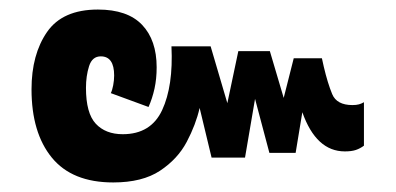

<svg xmlns="http://www.w3.org/2000/svg" viewBox="-20 -452 830 402"><path d="M217 -70Q131 -70 88.5 -122Q46 -174 46 -265Q46 -338 78.5 -385Q111 -432 185 -432Q247 -432 277.5 -400Q308 -368 308 -311Q308 -287 303.5 -266.5Q299 -246 291 -228L212 -257Q215 -263 217 -273.5Q219 -284 219 -294Q219 -334 191 -334Q173 -334 166.5 -313.5Q160 -293 160 -268Q160 -215 180.5 -193Q201 -171 237 -171Q296 -171 319.5 -221.5Q343 -272 339 -355H421L456 -236L479 -345H545L574 -247L595 -330H654L658 -312Q666 -278 675.5 -255Q685 -232 718 -232Q726 -232 731.5 -233.5Q737 -235 742 -238V-147Q734 -141 725 -138Q716 -135 702 -135Q642 -135 613 -217L599 -132H544L514 -245L493 -122H423L398 -226Q390 -191 371 -155Q352 -119 315 -94.5Q278 -70 217 -70Z"/></svg>

Font: Noto Sans Thai Cond
Style: Bold
Weight: 700
Width: 3
Designer: Monotype Design Team
Foundry: Monotype Imaging Inc.
Version: Version 2.002; ttfautohint (v1.8.4.7-5d5b)